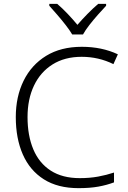

<svg xmlns="http://www.w3.org/2000/svg" viewBox="-20 -967 663 997"><path d="M404 -672Q316 -672 253 -632.5Q190 -593 156.5 -522.5Q123 -452 123 -359Q123 -263 153 -191.5Q183 -120 243.5 -81Q304 -42 394 -42Q446 -42 489.5 -50Q533 -58 572 -71V-20Q535 -6 491 2Q447 10 388 10Q280 10 207.5 -36Q135 -82 98.5 -165Q62 -248 62 -359Q62 -465 102.5 -547.5Q143 -630 219.5 -677Q296 -724 405 -724Q509 -724 592 -685L569 -634Q492 -672 404 -672ZM355 -788Q342 -810 321 -837Q300 -864 277 -890.5Q254 -917 236 -937V-947H277Q304 -924 331.5 -895Q359 -866 382 -838Q406 -866 434.5 -895Q463 -924 490 -947H531V-937Q512 -917 488.5 -890.5Q465 -864 444 -837Q423 -810 411 -788Z"/></svg>

Font: Noto Sans Canadian Aboriginal Light
Style: Regular
Weight: 300
Designer: Monotype Design Team, Typotheque's Kevin King
Foundry: Monotype Imaging Inc.
Version: Version 2.004; ttfautohint (v1.8.4.7-5d5b)